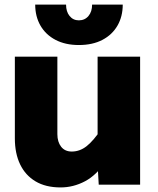

<svg xmlns="http://www.w3.org/2000/svg" viewBox="-20 -808 690 840"><path d="M231 -560V-221Q231 -187 247.5 -166Q264 -145 294 -145Q329 -145 359 -168.5Q389 -192 426 -247L444 -104Q403 -42 352 -15Q301 12 245 12Q180 12 135.5 -14.5Q91 -41 68 -89Q45 -137 45 -202V-560ZM593 -560V0H412L407 -86V-560ZM325 -611Q266 -611 223 -633.5Q180 -656 157 -696Q134 -736 134 -788H269Q269 -757 284.5 -738Q300 -719 325 -719Q351 -719 367 -738Q383 -757 383 -788H517Q517 -736 494 -696Q471 -656 428 -633.5Q385 -611 325 -611Z"/></svg>

Font: Azeret Mono ExtraBold
Style: Regular
Weight: 800
Designer: Martin Vácha
Foundry: Displaay
Version: Version 1.002